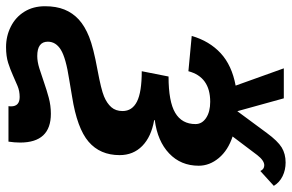

<svg xmlns="http://www.w3.org/2000/svg" viewBox="-206 -553 941 619"><g transform="rotate(90 264.5 -243.5)"><path d="M-24.9 82Q-24.9 45.9 -14.2 19.3Q-3.4 -7.3 17.8 -26.9Q39.1 -46.4 73.7 -60.3Q108.4 -74.2 180.7 -87.4Q243.7 -99.1 265.9 -108.4Q288.1 -117.7 300.5 -131.8Q313 -146 313 -168Q313 -199.2 282.5 -214.6Q252 -230 184.6 -230L201.7 -316.4Q282.7 -316.4 318.8 -337.9Q355 -359.4 355 -403.3Q355 -424.3 335.2 -437.5Q315.4 -450.7 283.2 -450.7Q203.1 -450.7 184.6 -380.4L70.8 -391.1Q87.4 -448.2 126.5 -484.4Q165.5 -520.5 231 -532.7L175.3 -688H272L313.5 -538.1L383.8 -633.3Q409.7 -668.5 430.4 -681.2Q451.2 -693.8 479 -693.8Q502.9 -693.8 522.9 -684.1Q543 -674.3 554.2 -655.8L506.3 -612.3Q500.5 -625 487.8 -625Q472.7 -625 455.1 -602.5L395 -522.9Q439.5 -508.3 464.4 -478.5Q489.3 -448.7 489.3 -413.6Q489.3 -356 449.7 -318.4Q410.2 -280.8 342.3 -272V-270Q396 -260.7 425.5 -231.7Q455.1 -202.6 455.1 -158.7Q455.1 -95.7 411.9 -58.6Q368.7 -21.5 266.6 -5.4L211.4 3.9Q141.6 14.6 115.5 30.8Q89.4 46.9 89.4 72.8Q89.4 106.9 135.7 106.9Q153.8 106.9 175.5 100.1Q197.3 93.3 220.9 85Q244.6 76.7 270 69.8Q295.4 63 321.8 63Q414.6 63 414.6 162.1Q414.6 180.2 411.6 199.7H297.4Q297.9 193.4 297.9 191.4Q297.9 163.6 267.6 163.6Q248.5 163.6 232.2 170.4Q215.8 177.2 197.5 185.5Q179.2 193.8 157.7 200.7Q136.2 207.5 106.9 207.5Q71.3 207.5 40.8 192.1Q10.3 176.8 -7.3 148.4Q-24.9 120.1 -24.9 82Z"/></g></svg>

Font: Liberation Sans
Style: Bold Italic
Weight: 700
Italic angle: -12°
Designer: Steve Matteson
Foundry: Ascender Corporation
Version: Version 2.1.5